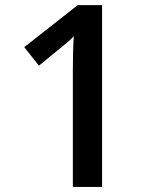

<svg xmlns="http://www.w3.org/2000/svg" viewBox="-20 -734 611 754"><path d="M380.9 0H266.1V-460.9Q266.1 -543.5 270 -591.8Q258.8 -580.1 242.4 -565.9Q226.1 -551.8 132.8 -476.1L75.2 -548.8L285.2 -713.9H380.9Z"/></svg>

Font: f2_52653          
Style: Regular
Weight: 600
Foundry: Ascender Corporation
Version: Version 1.10